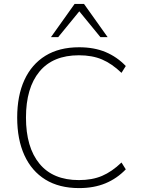

<svg xmlns="http://www.w3.org/2000/svg" viewBox="-20 -955 724 983"><path d="M385 8Q283 8 212.5 -35.5Q142 -79 105 -160Q68 -241 68 -353Q68 -465 105 -545.5Q142 -626 212.5 -669.5Q283 -713 385 -713Q462 -713 520.5 -688.5Q579 -664 624 -617L602 -582Q553 -629 502.5 -650.5Q452 -672 384 -672Q251 -672 182 -588.5Q113 -505 113 -353Q113 -201 182 -117Q251 -33 384 -33Q452 -33 502.5 -54.5Q553 -76 602 -123L624 -88Q579 -41 520 -16.5Q461 8 385 8ZM241 -765 362 -935H410L531 -765H494L386 -897L278 -765Z"/></svg>

Font: Mulish ExtraLight ExtraLight
Style: Regular
Weight: 250
Version: Version 3.603